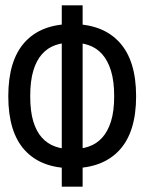

<svg xmlns="http://www.w3.org/2000/svg" viewBox="-20 -714 540 718"><path d="M249 -624Q364 -624 426.5 -556Q489 -488 489 -354Q489 -220 426.5 -152.5Q364 -85 249 -85Q134 -85 72.5 -152.5Q11 -220 11 -354Q11 -488 72.5 -556Q134 -624 249 -624ZM249 -555Q215 -555 186.5 -545Q158 -535 137 -511.5Q116 -488 104.5 -449.5Q93 -411 93 -354Q93 -298 104.5 -260Q116 -222 137 -199Q158 -176 186.5 -166Q215 -156 249 -156Q283 -156 312 -166Q341 -176 362 -199Q383 -222 395 -260Q407 -298 407 -354Q407 -411 395 -449.5Q383 -488 362 -511.5Q341 -535 312 -545Q283 -555 249 -555ZM289 -694V-16H211V-694Z"/></svg>

Font: D2Coding ligature
Style: Regular
Weight: 400
Monospace: yes
Designer: Yong-Rak Park; Jeong-Hwan Yoon; Sang-Min Lee;
Foundry: NHN Corporation
Version: Version 1.3.2; Build 20180524